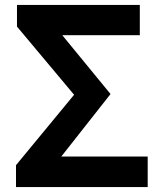

<svg xmlns="http://www.w3.org/2000/svg" viewBox="-20 -760 660 780"><path d="M45 0H580V-124H229L429 -378L233 -617H548V-740H49V-652L281 -375L45 -89Z"/></svg>

Font: Source Han Sans Old Style Bold
Style: Regular
Weight: 700
Designer: Ryoko NISHIZUKA (kana & ideographs); Paul D. Hunt (Latin, Greek & Cyrillic); Wenlong ZHANG (bopomofo); Sandoll Communica
Foundry: Adobe Systems Incorporated
Version: Version 1.004;PS 1.004;hotconv 1.0.81;makeotf.lib2.5.63406